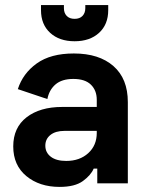

<svg xmlns="http://www.w3.org/2000/svg" viewBox="-20 -720 572 754"><path d="M50 -370Q70 -432 124.5 -471Q179 -510 270 -510Q369 -510 425.5 -460.5Q482 -411 482 -319V0H362V-58H348Q337 -32 305.5 -9Q274 14 214 14Q135 14 83.5 -28.5Q32 -71 32 -145Q32 -219 84.5 -259.5Q137 -300 224 -300H360V-328Q360 -365 337 -387.5Q314 -410 268 -410Q223 -410 198 -388.5Q173 -367 166 -331ZM158 -148Q158 -121 179.5 -104.5Q201 -88 240 -88Q293 -88 326.5 -118.5Q360 -149 360 -198V-206H233Q198 -206 178 -190Q158 -174 158 -148ZM405 -700V-680Q405 -624 369 -591Q333 -558 273 -558Q213 -558 177 -591Q141 -624 141 -680V-700H231V-688Q231 -669 242 -657.5Q253 -646 273 -646Q293 -646 304 -657.5Q315 -669 315 -688V-700Z"/></svg>

Font: Space Grotesk Variable
Style: Regular
Weight: 400
Designer: Florian Karsten (Space Grotesk), Colophon Foundry (Space Mono)
Foundry: Florian Karsten
Version: Version 1.106